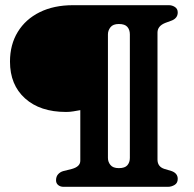

<svg xmlns="http://www.w3.org/2000/svg" viewBox="-20 -720 746 740"><path d="M627.5 0H224.5Q212.5 0 204.2 -6.8Q196 -13.5 196 -25Q196 -39.5 203.8 -48.2Q211.5 -57 223.5 -60.5L257.5 -69Q289.5 -78 289.5 -100.5V-295.5Q275.5 -293 262.5 -290.8Q249.5 -288.5 234.5 -288.5Q134.5 -288.5 76.5 -340.8Q18.5 -393 18.5 -482.5Q18.5 -548 48.5 -597Q78.5 -646 133 -673Q187.5 -700 261.5 -700H631Q643.5 -700 654.2 -693Q665 -686 665 -672Q665 -651 643.5 -641.5L616.5 -631.5Q587 -619.5 587 -594.5V-105Q587 -77.5 613.5 -69L640.5 -61Q665 -52.5 665 -30.5Q665 -14.5 652.8 -7.2Q640.5 0 627.5 0ZM480.5 -111V-587.5Q480.5 -605 471 -616.2Q461.5 -627.5 438 -627.5Q415.5 -627.5 405.8 -615Q396 -602.5 396 -587.5V-111Q396 -96 405.8 -84Q415.5 -72 438 -72Q461.5 -72 471 -83.2Q480.5 -94.5 480.5 -111Z"/></svg>

Font: Fraunces 9pt S000
Style: Bold
Weight: 700
Version: Version 1.000; ttfautohint (v1.8.3)